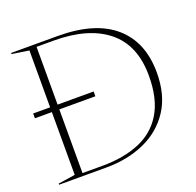

<svg xmlns="http://www.w3.org/2000/svg" viewBox="-125 -847 999 979"><g transform="rotate(-20 374.0 -357.5)"><path d="M33.5 0V-6L125.5 -20V-360.5H33.5V-386.5H125.5V-695L33.5 -709V-715H285.5Q487.5 -715 592.5 -624.5Q697.5 -534 697.5 -367Q697.5 -245.5 644 -164Q590.5 -82.5 498.2 -41.2Q406 0 290 0ZM654 -366Q654 -532.5 550.2 -616.2Q446.5 -700 258 -700H166V-386.5H361.5V-360.5H166V-15H274Q390.5 -15 475.8 -50.8Q561 -86.5 607.5 -164Q654 -241.5 654 -366Z"/></g></svg>

Font: Newsreader 72pt ExtraLight
Style: Regular
Weight: 275
Designer: Hugues Gentile
Foundry: Production Type
Version: Version 1.003; ttfautohint (v1.8.3)